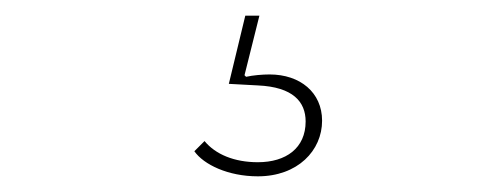

<svg xmlns="http://www.w3.org/2000/svg" viewBox="-20 -23 640 245"><path d="M309 202C360 202 391 169 391 131C391 95 363 72 324 72C315 72 303 73 294 75L292 73L311 -3H293L272 84L309 86C354 88 370 107 370 132C370 166 345 184 309 184C279 184 255 174 241 157L228 170C240 187 271 202 309 202Z"/></svg>

Font: IBM Plex Thai Thin
Style: Regular
Weight: 100
Designer: Mike Abbink, Paul van der Laan, Pieter van Rosmalen, Ben Mitchell, Mark Frömberg
Foundry: Bold Monday
Version: Version 1.0